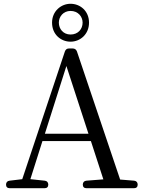

<svg xmlns="http://www.w3.org/2000/svg" viewBox="-20 -994 757 1018"><path d="M354 -773C405 -773 452 -812 452 -874C452 -936 405 -974 354 -974C304 -974 256 -935 256 -874C256 -810 304 -773 354 -773ZM32 4H216C229 4 236 -3 236 -15C236 -27 229 -35 217 -36L141 -44L205 -246H462L528 -43L438 -36C426 -35 419 -27 419 -15C419 -3 426 4 439 4H690C703 4 710 -3 710 -15C710 -27 703 -35 691 -36L617 -42L388 -721C384 -732 376 -737 365 -737H346C335 -737 328 -732 324 -721L98 -44L31 -36C19 -35 12 -27 12 -15C12 -3 19 4 32 4ZM218 -285 332 -644 449 -285ZM292 -874C292 -906 316 -936 354 -936C394 -936 418 -906 418 -874C418 -840 394 -811 354 -811C316 -811 292 -840 292 -874Z"/></svg>

Font: 寒蝉锦书宋
Style: Regular
Weight: 400
Designer: 寒蝉锦书宋{Warren} 思源宋体{Ryoko NISHIZUKA 西塚涼子 (kana & ideographs); Frank Grießhammer (Latin, Greek & Cyrillic); Wenlong ZHANG 
Foundry: Adobe & ChillType
Version: Version 2.000;Glyphs 3.1.1 (3135)